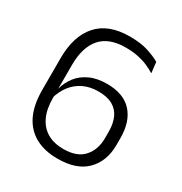

<svg xmlns="http://www.w3.org/2000/svg" viewBox="-157 -765 845 892"><g transform="rotate(30 265.5 -319.0)"><path d="M276 11Q206 11 156.5 -16.2Q107 -43.5 81.2 -97Q55.5 -150.5 55.5 -230V-400.5Q55.5 -519 113 -584Q170.5 -649 285 -649Q343.5 -649 383 -636.2Q422.5 -623.5 449 -608L455.5 -550.5Q434.5 -563.5 411 -573.5Q387.5 -583.5 359 -589.2Q330.5 -595 293.5 -595Q204 -595 160.5 -544.8Q117 -494.5 117 -399V-224Q117 -163.5 136.2 -123Q155.5 -82.5 191 -62Q226.5 -41.5 277 -41.5Q350 -41.5 385 -81Q420 -120.5 420 -181.5V-216.5Q420 -259.5 406.2 -290.5Q392.5 -321.5 363 -338.2Q333.5 -355 286.5 -355Q241.5 -355 207 -338.5Q172.5 -322 149 -291.8Q125.5 -261.5 114 -220.5L105.5 -272.5H117Q127 -310 150.2 -340Q173.5 -370 211.8 -387.8Q250 -405.5 303 -405.5Q392 -405.5 437 -356Q482 -306.5 482 -218V-181Q482 -94.5 430.2 -41.8Q378.5 11 276 11Z"/></g></svg>

Font: Anek Telugu Light
Style: Regular
Weight: 300
Version: Version 1.003